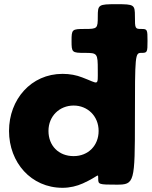

<svg xmlns="http://www.w3.org/2000/svg" viewBox="-20 -880 723 915"><path d="M321 -685C321 -630 323 -628 384 -628C444 -628 446 -626 446 -546C446 -466 452 -481 372 -511C344 -522 313 -528 278 -528C128 -528 23 -406 23 -256C23 -106 128 15 278 15C313 15 346 7 375 -6C454 -42 447 -57 448 -29C448 -1 450 0 536 0C621 0 623 -9 623 -314C623 -619 624 -628 653 -628C682 -628 683 -630 683 -685C683 -740 682 -742 653 -742C624 -742 623 -744 623 -801C623 -858 620 -860 535 -860C449 -860 446 -858 446 -801C446 -744 444 -742 384 -742C323 -742 321 -740 321 -685ZM211 -256C211 -327 264 -377 331 -377C397 -377 450 -327 450 -256C450 -186 400 -136 331 -136C259 -136 211 -186 211 -256Z"/></svg>

Font: Hussar Print
Style: Bold
Weight: 700
Foundry: Cannot Into Space Fonts
Version: Version 2.00